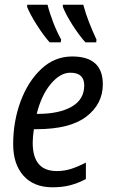

<svg xmlns="http://www.w3.org/2000/svg" viewBox="-20 -786 481 816"><path d="M203 10Q246 10 279.5 1Q313 -8 345 -25V-95Q310 -77 281.5 -68Q253 -59 221 -59Q119 -59 119 -179Q119 -205 124 -237H136Q277 -237 347 -290.5Q417 -344 417 -428Q417 -546 287 -546Q212 -546 155.5 -493Q99 -440 67.5 -355Q36 -270 36 -173Q36 -88 80 -39Q124 10 203 10ZM136 -302Q156 -382 196 -429.5Q236 -477 279 -477Q338 -477 338 -423Q338 -363 284.5 -332.5Q231 -302 141 -302ZM343 -606H389L390 -618Q374 -652 359 -690Q344 -728 334 -766H247V-757Q260 -724 288 -680Q316 -636 343 -606ZM191 -606H238L240 -618Q222 -650 206.5 -690Q191 -730 182 -766H96L95 -757Q108 -725 136.5 -680Q165 -635 191 -606Z"/></svg>

Font: Noto Sans UI SemiCondensed
Style: Italic
Weight: 400
Width: 4
Italic angle: -12°
Designer: Monotype Design Team
Foundry: Monotype Imaging Inc.
Version: Version 1.901